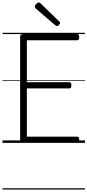

<svg xmlns="http://www.w3.org/2000/svg" viewBox="-20 -1149 703 1544"><path d="M169 0Q155 0 148.5 -5.5Q142 -11 142 -23V-856Q142 -866 149 -870.5Q156 -875 170 -875H600Q608 -875 612.5 -869.5Q617 -864 617 -850Q617 -836 612.5 -830.5Q608 -825 600 -825H196V-488H538Q546 -488 550 -482.5Q554 -477 554 -463Q554 -449 550 -443.5Q546 -438 538 -438H196V-50H600Q608 -50 612.5 -44.5Q617 -39 617 -25Q617 -11 612.5 -5.5Q608 0 600 0ZM438 -939Q434 -939 431.5 -941Q429 -943 424 -946L267 -1081Q262 -1086 261 -1089Q260 -1092 260 -1096Q260 -1103 265.5 -1110.5Q271 -1118 278.5 -1123.5Q286 -1129 293 -1129Q297 -1129 300.5 -1126.5Q304 -1124 308 -1120L457 -976Q462 -973 462.5 -969.5Q463 -966 463 -964Q463 -957 454 -948Q445 -939 438 -939ZM0 365H663V375H0ZM0 -20H663V0H0ZM0 -505H663V-500H0ZM0 -885H663V-875H0Z"/></svg>

Font: Playwrite IT Moderna Guides
Style: Regular
Weight: 400
Designer: Veronika Burian, José Scaglione
Foundry: TypeTogether
Version: Version 1.003